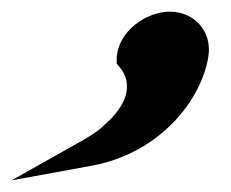

<svg xmlns="http://www.w3.org/2000/svg" viewBox="-34 -113 396 329"><path d="M-14 196 123 171C243 149 312 55 323 -16C330 -59 299 -93 257 -93C217 -93 168 -60 166 -13V-4L171 2C195 31 184 67 145 101C136 110 124 118 112 125Z"/></svg>

Font: Charger Sport
Style: UltNrwObl
Weight: 1000
Designer: Jasper
Foundry: Cannot Into Space Fonts
Version: Version 1.1